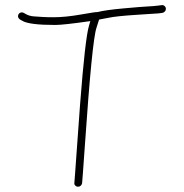

<svg xmlns="http://www.w3.org/2000/svg" viewBox="-20 -684 714 746"><path d="M51.5 -627.5C47.1 -617.7 52.2 -609.6 67 -603C84.8 -592.3 127.4 -587 195 -587C215.7 -587 261 -592 331 -602C329.7 -597.3 328 -591.7 326 -585C315.9 -552.1 304.2 -449.2 291 -276.5C287 -224.2 283.3 -173.5 280 -124.5C276.7 -75.5 274 -38.3 272 -13L269 26C268.3 30 269.3 33.5 272 36.5C274.7 39.5 278 41.2 282 41.5C286 41.8 289.7 40.7 293 38C296.3 35.3 298.3 32 299 28L302 -10C304 -35.3 306.7 -72.7 310 -122C328.5 -391.9 343.5 -543.4 355 -576.5C357.7 -584.2 359.7 -590.5 361 -595.5C362.3 -600.5 363.7 -604.7 365 -608C370.3 -608.7 383.1 -611.1 403.2 -615.2C423.3 -619.3 457.1 -622.9 504.5 -626C524.8 -627.3 542.5 -628.5 557.5 -629.5C572.5 -630.5 585.3 -631.3 596 -632L611 -634C615 -634.7 618.3 -636.7 621 -640C623.7 -643.3 624.8 -647 624.5 -651C624.2 -655 622.3 -658.3 619 -661C615.7 -663.7 612 -664.7 608 -664L592 -662C582 -660.7 569.7 -659.7 555 -659C540.3 -658.3 509.3 -655.9 462 -651.6C414.7 -647.4 380 -642.5 358 -637C354.7 -637.7 333.2 -634.5 293.5 -627.5C253.8 -620.5 218.7 -617 188 -617C172.7 -617 158.8 -617.3 146.5 -618C134.2 -618.7 122.3 -619.5 110.8 -620.4C99.4 -621.3 89.4 -624.2 81 -629L72 -634C68 -636 64 -636.3 60 -635C56 -633.7 53.2 -631.2 51.5 -627.5Z"/></svg>

Font: Proton
Style: ExBd
Weight: 500
Version: Version 1.017